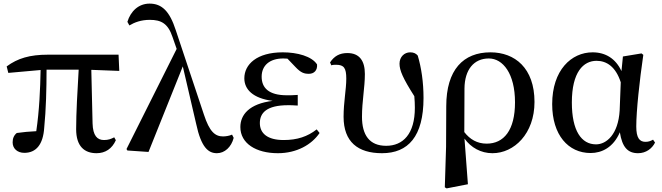

<svg xmlns="http://www.w3.org/2000/svg" viewBox="-20 -833 3668 1064"><path d="M515 16C564 16 601 -9 622 -56L613 -72C595 -63 581 -57 556 -57C519 -57 495 -81 493 -149L486 -446L641 -440L637 -530H246C145 -530 78 -510 17 -465L26 -429L205 -445C203 -341 198 -221 181 -106C141 -104 107 -101 73 -96C57 -83 50 -66 50 -44C50 -9 77 14 115 14C180 14 219 -32 225 -125C235 -224 238 -343 238 -447H416C409 -328 402 -206 402 -117C402 -22 448 16 515 16Z M1182 16C1225 16 1262 -18 1275 -69L1266 -87C1251 -80 1230 -77 1216 -77C1172 -77 1141 -103 1110 -198L954 -666C920 -771 877 -813 809 -813C748 -813 704 -771 686 -712L697 -692C725 -709 762 -723 810 -723C873 -723 911 -703 936 -628L959 -562L681 -7L686 1L803 9L993 -465L1067 -147C1095 -15 1135 16 1182 16Z M1520 16C1624 16 1707 -31 1751 -96L1735 -116C1684 -76 1627 -57 1552 -57C1462 -57 1420 -94 1420 -151C1420 -207 1457 -250 1577 -250C1589 -250 1600 -250 1630 -248V-307C1605 -305 1588 -305 1570 -305C1468 -305 1430 -347 1430 -408C1430 -470 1474 -509 1550 -509L1573 -508L1617 -462C1648 -429 1666 -424 1692 -424C1721 -424 1740 -444 1737 -476C1708 -521 1628 -543 1547 -543C1403 -543 1334 -476 1334 -399C1334 -338 1381 -288 1491 -274C1361 -258 1312 -197 1312 -129C1312 -38 1399 16 1520 16Z M2097 16C2242 16 2327 -77 2327 -290C2327 -378 2315 -458 2295 -525C2285 -537 2272 -543 2253 -543C2221 -543 2194 -518 2194 -480C2194 -443 2213 -399 2276 -300C2278 -278 2279 -256 2279 -236C2279 -90 2213 -25 2120 -25C2027 -25 1986 -85 1986 -186C1986 -273 2002 -347 2002 -423C2002 -496 1972 -539 1905 -539C1862 -539 1832 -522 1809 -487L1816 -471C1824 -474 1833 -474 1843 -474C1886 -474 1899 -456 1899 -397C1899 -338 1884 -267 1884 -186C1884 -47 1963 16 2097 16Z M2445 205 2455 211 2573 188 2554 -65C2590 -15 2645 16 2709 16C2829 16 2942 -92 2942 -268C2942 -456 2833 -543 2698 -543C2548 -543 2453 -447 2453 -244L2452 -20ZM2553 -101 2554 -343C2555 -447 2606 -509 2689 -509C2767 -509 2834 -425 2834 -266C2834 -111 2772 -37 2677 -37C2624 -37 2584 -61 2553 -101Z M3253 15C3315 15 3379 -16 3415 -100C3428 -17 3459 16 3516 16C3560 16 3594 -10 3610 -43L3599 -59C3586 -52 3575 -47 3557 -47C3524 -47 3506 -69 3506 -132C3506 -218 3524 -385 3545 -529L3535 -537L3432 -520L3424 -439C3392 -508 3336 -543 3264 -543C3146 -543 3040 -444 3040 -256C3040 -85 3129 15 3253 15ZM3420 -377 3414 -221C3406 -87 3340 -33 3283 -33C3202 -33 3149 -108 3149 -265C3149 -434 3213 -496 3286 -496C3341 -496 3392 -464 3420 -377Z"/></svg>

Font: Noto Serif CJK SC SemiBold
Style: Regular
Weight: 600
Designer: Ryoko NISHIZUKA 西塚涼子 (kana & ideographs); Frank Grießhammer (Latin, Greek & Cyrillic); Wenlong ZHANG 张文龙 (bopomofo); San
Foundry: Adobe
Version: Version 2.001;hotconv 1.1.0;makeotfexe 2.6.0